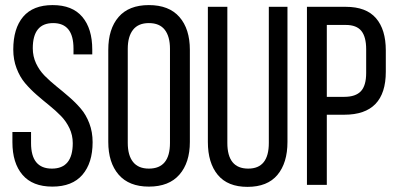

<svg xmlns="http://www.w3.org/2000/svg" viewBox="-20 -727 1558 755"><path d="M187 -707Q264.6 -707 303.7 -660.6Q342.8 -614.3 342.8 -532.2V-513.2H269V-536.1Q269 -636.2 189 -636.2Q108.9 -636.2 108.9 -537.1Q108.9 -505.4 121.8 -477.8Q134.8 -450.2 155.5 -429.2Q176.3 -408.2 201.4 -387.9Q226.6 -367.7 251.7 -345.9Q276.9 -324.2 297.6 -300Q318.4 -275.9 331.3 -241.9Q344.2 -208 344.2 -168Q344.2 -86.4 304.2 -39.8Q264.2 6.8 186 6.8Q107.9 6.8 68.4 -39.6Q28.8 -85.9 28.8 -168V-208H102.1V-164.1Q102.1 -64 184.1 -64Q266.1 -64 266.1 -164.1Q266.1 -195.3 253.2 -222.7Q240.2 -250 219.7 -271Q199.2 -292 174.1 -312.3Q148.9 -332.5 124 -354.2Q99.1 -376 78.6 -400.1Q58.1 -424.3 45.2 -458.3Q32.2 -492.2 32.2 -532.2Q32.2 -615.2 71 -661.1Q109.9 -707 187 -707Z M405.8 -168.9V-530.8Q405.8 -613.3 446.3 -660.2Q486.8 -707 565.4 -707Q644.5 -707 685.5 -660.2Q726.6 -613.3 726.6 -530.8V-168.9Q726.6 -87.4 685.5 -40.3Q644.5 6.8 565.4 6.8Q487.3 6.8 446.5 -40.3Q405.8 -87.4 405.8 -168.9ZM482.4 -535.2V-165Q482.4 -116.2 503.2 -90.1Q523.9 -64 565.4 -64Q648.4 -64 648.4 -165V-535.2Q648.4 -583.5 627.9 -609.9Q607.4 -636.2 565.4 -636.2Q523.9 -636.2 503.2 -609.9Q482.4 -583.5 482.4 -535.2Z M874 -700.2V-165Q874 -64 956.1 -64Q1037.1 -64 1037.1 -165V-700.2H1110.4V-168.9Q1110.4 -86.4 1071 -39.3Q1031.7 7.8 953.1 7.8Q875.5 7.8 836.4 -39.3Q797.4 -86.4 797.4 -168.9V-700.2Z M1187 -700.2H1339.8Q1419.9 -700.2 1458.5 -655.5Q1497.1 -610.8 1497.1 -528.8V-444.8Q1497.1 -275.9 1334 -275.9H1265.1V0H1187ZM1265.1 -346.2H1334Q1378.4 -346.2 1399.2 -368.4Q1419.9 -390.6 1419.9 -439.9V-533.2Q1419.9 -582 1400.9 -605.5Q1381.8 -628.9 1339.8 -628.9H1265.1Z"/></svg>

Font: Bebas Neue Regular
Style: Regular
Weight: 400
Designer: Ryoichi Tsunekawa
Foundry: Ryoichi Tsunekawa
Version: Version 001.003